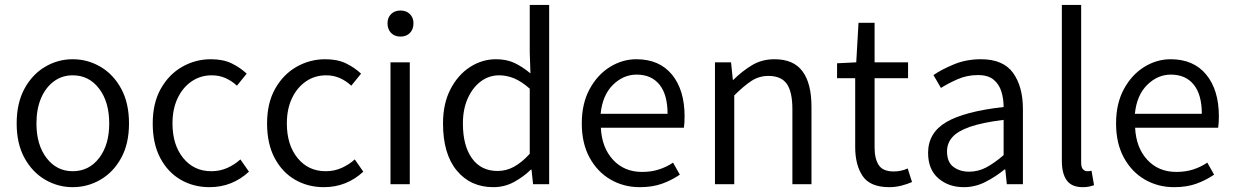

<svg xmlns="http://www.w3.org/2000/svg" viewBox="-20 -755 5055 787"><path d="M277.8 12.2Q217.3 12.2 164.8 -18.6Q112.3 -49.3 80.3 -107.7Q48.3 -166 48.3 -249Q48.3 -332.5 80.3 -391.4Q112.3 -450.2 164.8 -481.2Q217.3 -512.2 277.8 -512.2Q339.4 -512.2 392.1 -481.2Q444.8 -450.2 476.8 -391.4Q508.8 -332.5 508.8 -249Q508.8 -166 476.8 -107.7Q444.8 -49.3 392.1 -18.6Q339.4 12.2 277.8 12.2ZM277.8 -53.2Q344.7 -53.2 386.2 -107.2Q427.7 -161.1 427.7 -249Q427.7 -337.4 386.2 -391.8Q344.7 -446.3 277.8 -446.3Q234.4 -446.3 200.7 -421.4Q167 -396.5 148.2 -352.3Q129.4 -308.1 129.4 -249Q129.4 -161.1 170.9 -107.2Q212.4 -53.2 277.8 -53.2Z M838.9 12.2Q772.9 12.2 720.2 -18.6Q667.5 -49.3 636.7 -107.7Q606 -166 606 -249Q606 -332.5 639.2 -391.4Q672.4 -450.2 726.8 -481.2Q781.2 -512.2 844.7 -512.2Q894.5 -512.2 929.7 -495.1Q964.8 -478 991.2 -453.1L951.2 -403.8Q930.2 -423.3 904.5 -434.8Q878.9 -446.3 848.1 -446.3Q801.8 -446.3 765.4 -421.4Q729 -396.5 708 -352.3Q687 -308.1 687 -249Q687 -161.1 731 -107.2Q774.9 -53.2 846.2 -53.2Q881.8 -53.2 912.1 -66.9Q942.4 -80.6 965.3 -101.6L1000.5 -51.3Q931.6 12.2 838.9 12.2Z M1307.6 12.2Q1241.7 12.2 1189 -18.6Q1136.2 -49.3 1105.5 -107.7Q1074.7 -166 1074.7 -249Q1074.7 -332.5 1107.9 -391.4Q1141.1 -450.2 1195.6 -481.2Q1250 -512.2 1313.5 -512.2Q1363.3 -512.2 1398.4 -495.1Q1433.6 -478 1460 -453.1L1419.9 -403.8Q1398.9 -423.3 1373.3 -434.8Q1347.7 -446.3 1316.9 -446.3Q1270.5 -446.3 1234.1 -421.4Q1197.8 -396.5 1176.8 -352.3Q1155.8 -308.1 1155.8 -249Q1155.8 -161.1 1199.7 -107.2Q1243.7 -53.2 1314.9 -53.2Q1350.6 -53.2 1380.9 -66.9Q1411.1 -80.6 1434.1 -101.6L1469.2 -51.3Q1400.4 12.2 1307.6 12.2Z M1580.6 0V-499.5H1659.7V0ZM1621.6 -605Q1597.7 -605 1583 -619.9Q1568.4 -634.8 1568.4 -659.7Q1568.4 -682.6 1583 -697.3Q1597.7 -711.9 1621.6 -711.9Q1645.5 -711.9 1660.2 -697.3Q1674.8 -682.6 1674.8 -659.7Q1674.8 -634.8 1660.2 -619.9Q1645.5 -605 1621.6 -605Z M2002 12.2Q1908.7 12.2 1852.3 -55.9Q1795.9 -124 1795.9 -249Q1795.9 -330.1 1826.4 -389.2Q1856.9 -448.2 1906.5 -480.2Q1956.1 -512.2 2013.2 -512.2Q2056.6 -512.2 2089.1 -496.8Q2121.6 -481.4 2154.3 -454.1L2151.4 -540V-734.9H2231V0H2165L2158.7 -59.6H2155.8Q2126 -30.3 2086.9 -9Q2047.9 12.2 2002 12.2ZM2019.5 -54.2Q2055.2 -54.2 2086.9 -71.5Q2118.7 -88.9 2151.4 -124.5V-391.6Q2118.2 -420.9 2087.9 -433.6Q2057.6 -446.3 2025.9 -446.3Q1984.4 -446.3 1950.9 -421.4Q1917.5 -396.5 1897.5 -352.1Q1877.4 -307.6 1877.4 -249Q1877.4 -157.7 1914.6 -106Q1951.7 -54.2 2019.5 -54.2Z M2602.5 12.2Q2536.6 12.2 2482.7 -19Q2428.7 -50.3 2396.7 -108.9Q2364.7 -167.5 2364.7 -249Q2364.7 -330.6 2396.7 -389.6Q2428.7 -448.7 2480 -480.5Q2531.2 -512.2 2588.4 -512.2Q2682.6 -512.2 2734.4 -449.2Q2786.1 -386.2 2786.1 -277.8Q2786.1 -250.5 2783.2 -231.4H2442.9Q2446.8 -149.9 2492.7 -100.1Q2538.6 -50.3 2611.8 -50.3Q2649.4 -50.3 2680.7 -60.3Q2711.9 -70.3 2738.8 -88.4L2766.6 -39.1Q2733.9 -16.6 2694.3 -2.2Q2654.8 12.2 2602.5 12.2ZM2441.9 -288.6H2716.3Q2716.3 -367.2 2683.1 -408.2Q2649.9 -449.2 2589.4 -449.2Q2535.2 -449.2 2492.4 -407.2Q2449.7 -365.2 2441.9 -288.6Z M2910.6 0V-499.5H2976.6L2983.9 -427.7H2985.8Q3022 -463.4 3062.5 -487.8Q3103 -512.2 3154.8 -512.2Q3232.9 -512.2 3269.5 -462.6Q3306.2 -413.1 3306.2 -317.4V0H3228V-307.1Q3228 -378.4 3205.1 -411.1Q3182.1 -443.8 3129.9 -443.8Q3091.3 -443.8 3060.1 -423.3Q3028.8 -402.8 2989.7 -363.8V0Z M3625.5 12.2Q3546.9 12.2 3516.1 -33.2Q3485.4 -78.6 3485.4 -152.3V-434.6H3411.1V-495.6L3489.7 -499.5L3499 -661.6H3564.9V-499.5H3702.1V-434.6H3564.9V-150.4Q3564.9 -104 3582 -78.1Q3599.1 -52.2 3643.1 -52.2Q3656.2 -52.2 3670.9 -54.9Q3685.5 -57.6 3700.7 -64.5L3718.3 -8.8Q3698.2 0 3674.3 6.1Q3650.4 12.2 3625.5 12.2Z M3930.7 12.2Q3868.2 12.2 3826.2 -24.2Q3784.2 -60.5 3784.2 -128.4Q3784.2 -210.4 3858.6 -254.4Q3933.1 -298.3 4093.8 -316.4Q4093.8 -349.6 4084.7 -379.4Q4075.7 -409.2 4053 -428.2Q4030.3 -447.3 3988.3 -447.3Q3943.8 -447.3 3905 -430.2Q3866.2 -413.1 3836.9 -394.5L3806.2 -447.3Q3839.4 -470.2 3889.9 -491.2Q3940.4 -512.2 4001 -512.2Q4092.3 -512.2 4132.6 -456.1Q4172.9 -399.9 4172.9 -308.1V0H4106.9L4100.6 -60.5H4097.7Q4061.5 -30.8 4019.3 -9.3Q3977.1 12.2 3930.7 12.2ZM3952.1 -51.3Q3989.7 -51.3 4022.7 -68.8Q4055.7 -86.4 4093.8 -119.1V-263.7Q4007.3 -252.9 3956.5 -235.4Q3905.8 -217.8 3883.8 -192.9Q3861.8 -168 3861.8 -134.8Q3861.8 -90.3 3888.2 -70.8Q3914.6 -51.3 3952.1 -51.3Z M4418 12.2Q4373 12.2 4352.8 -15.4Q4332.5 -43 4332.5 -95.7V-734.9H4411.6V-89.4Q4411.6 -69.3 4418.9 -61.3Q4426.3 -53.2 4436.5 -53.2Q4440.4 -53.2 4444.1 -53.5Q4447.8 -53.7 4454.1 -55.2L4464.4 3.9Q4456.1 7.3 4444.3 9.8Q4432.6 12.2 4418 12.2Z M4792.5 12.2Q4726.6 12.2 4672.6 -19Q4618.7 -50.3 4586.7 -108.9Q4554.7 -167.5 4554.7 -249Q4554.7 -330.6 4586.7 -389.6Q4618.7 -448.7 4669.9 -480.5Q4721.2 -512.2 4778.3 -512.2Q4872.6 -512.2 4924.3 -449.2Q4976.1 -386.2 4976.1 -277.8Q4976.1 -250.5 4973.1 -231.4H4632.8Q4636.7 -149.9 4682.6 -100.1Q4728.5 -50.3 4801.8 -50.3Q4839.4 -50.3 4870.6 -60.3Q4901.9 -70.3 4928.7 -88.4L4956.5 -39.1Q4923.8 -16.6 4884.3 -2.2Q4844.7 12.2 4792.5 12.2ZM4631.8 -288.6H4906.2Q4906.2 -367.2 4873 -408.2Q4839.8 -449.2 4779.3 -449.2Q4725.1 -449.2 4682.4 -407.2Q4639.6 -365.2 4631.8 -288.6Z"/></svg>

Font: Akatab
Style: Regular
Weight: 400
Designer: SIL Global
Foundry: SIL Global
Version: Version 4.100